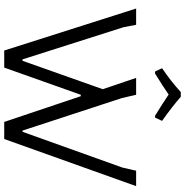

<svg xmlns="http://www.w3.org/2000/svg" viewBox="-3 -896 898 933"><g transform="rotate(90 446.5 -429.0)"><path d="M427 -858C394.3 -828 355.7 -797.7 311 -767L327 -733H337C379 -759 413 -781 439 -799C470.3 -777.7 504.7 -755.7 542 -733H551L567 -767C519 -801 480 -831.3 450 -858ZM572 0H655L884 -641H809L794 -575L620 -89H614L456 -572L440 -641H358L413 -479L275 -89H268L112 -579L100 -641H21L225 0H308L440 -372H447Z"/></g></svg>

Font: Alegreya Sans
Style: Regular
Weight: 400
Designer: Juan Pablo del Peral
Foundry: Huerta Tipografica
Version: Version 1.000;PS 001.000;hotconv 1.0.70;makeotf.lib2.5.58329